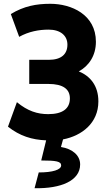

<svg xmlns="http://www.w3.org/2000/svg" viewBox="-20 -731 583 1011"><path d="M184 177 162 260C302 263 402 220 402 135C402 88 363 53 301 43L312 3C411 -16 498 -83 498 -197C498 -281 454 -331 395 -355C448 -384 485 -438 485 -511C485 -655 355 -711 245 -711C171 -711 106 -699 37 -657L81 -537C131 -565 185 -575 236 -575C299 -575 335 -543 335 -496C335 -446 303 -416 237 -416H134V-289H235C313 -289 348 -261 348 -213C348 -160 311 -130 234 -130C177 -130 126 -146 69 -193L22 -64C84 -15 148 5 223 8L197 114C276 114 302 119 302 140C302 163 257 177 184 177Z"/></svg>

Font: Finlandica
Style: Bold
Weight: 700
Designer: Niklas Ekholm, Juho Hiilivirta, Jaakko Suomalainen
Foundry: Helsinki Type Studio
Version: Version 2.000;Glyphs 3.2 (3202)